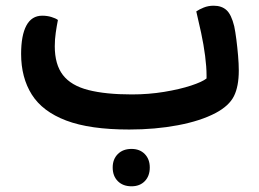

<svg xmlns="http://www.w3.org/2000/svg" viewBox="-20 -438 909 673"><path d="M433 16Q295 16 212 -15.5Q129 -47 91.5 -106.5Q54 -166 54 -249Q54 -314 72.5 -348.5Q91 -383 128 -383Q145 -383 160 -378.5Q175 -374 183 -368Q179 -348 175.5 -324Q172 -300 172 -276Q172 -212 200.5 -175Q229 -138 289.5 -122.5Q350 -107 442 -107Q501 -107 555.5 -116Q610 -125 649.5 -138Q689 -151 704 -163Q704 -168 704 -174Q704 -203 699 -242Q694 -281 685 -323Q676 -365 668 -398Q678 -405 694 -411.5Q710 -418 729 -418Q757 -418 774 -402.5Q791 -387 801 -346Q805 -327 808.5 -299.5Q812 -272 814.5 -243Q817 -214 817 -191Q817 -135 800 -101Q783 -67 736 -42Q683 -14 603.5 1Q524 16 433 16ZM441 215Q411 215 393 197Q375 179 375 149Q375 120 393 102Q411 84 441 84Q470 84 487.5 102Q505 120 505 149Q505 179 487.5 197Q470 215 441 215Z"/></svg>

Font: Baloo Bhaijaan 2 SemiBold
Style: Regular
Weight: 600
Designer: Sanskriti Dholi, Noopur Datye and Ek Type
Foundry: Ek Type
Version: Version 1.700